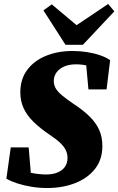

<svg xmlns="http://www.w3.org/2000/svg" viewBox="-20 -926 594 964"><path d="M12 -29 34 -186H124L138 -19L73 -78Q101 -65 139.5 -57.5Q178 -50 212 -50Q245 -50 269 -60Q293 -70 306 -88.5Q319 -107 319 -133Q319 -152 311.5 -169.5Q304 -187 285 -206Q266 -225 230 -249Q181 -282 148 -314.5Q115 -347 98.5 -383Q82 -419 82 -462Q82 -529 117 -575.5Q152 -622 211.5 -646Q271 -670 344 -670Q381 -670 416.5 -664.5Q452 -659 482.5 -648.5Q513 -638 533 -624L515 -477H424L410 -631L475 -570Q450 -587 423 -595Q396 -603 361 -603Q327 -603 302 -592Q277 -581 263.5 -562Q250 -543 250 -519Q250 -500 259.5 -483Q269 -466 290.5 -448Q312 -430 347 -406Q395 -375 428 -343Q461 -311 477.5 -275Q494 -239 494 -193Q494 -125 457 -78Q420 -31 357 -6.5Q294 18 217 18Q176 18 137 11.5Q98 5 66 -5.5Q34 -16 12 -29ZM240 -904 401 -769H319L523 -906L554 -869L396 -701H309L198 -874Z"/></svg>

Font: Source Serif 4 Black
Style: Italic
Weight: 900
Italic angle: -12°
Designer: Frank Grießhammer
Foundry: Adobe Systems Incorporated
Version: Version 4.004;hotconv 1.0.116;makeotfexe 2.5.65601